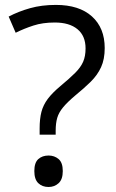

<svg xmlns="http://www.w3.org/2000/svg" viewBox="-20 -744 472 778"><path d="M140.6 -198.2V-223.6Q140.6 -262.7 147.9 -290.8Q155.3 -318.8 173.6 -343.3Q191.9 -367.7 224.6 -395Q262.7 -426.8 284.9 -449Q307.1 -471.2 316.9 -493.7Q326.7 -516.1 326.7 -547.9Q326.7 -598.6 293.9 -625.7Q261.2 -652.8 201.7 -652.8Q153.3 -652.8 115.7 -640.6Q78.1 -628.4 43.5 -611.3L15.1 -676.8Q55.2 -697.8 102.1 -710.9Q148.9 -724.1 206.5 -724.1Q300.8 -724.1 352.5 -677.5Q404.3 -630.9 404.3 -549.3Q404.3 -503.9 389.6 -471.9Q375 -439.9 348.1 -413.3Q321.3 -386.7 284.7 -356.9Q252.4 -329.6 235.4 -308.8Q218.3 -288.1 211.9 -266.4Q205.6 -244.6 205.6 -214.4V-198.2ZM119.1 -50.8Q119.1 -85 135.3 -99.4Q151.4 -113.8 176.8 -113.8Q200.7 -113.8 217.5 -99.4Q234.4 -85 234.4 -50.8Q234.4 -17.1 217.5 -1.7Q200.7 13.7 176.8 13.7Q151.4 13.7 135.3 -1.7Q119.1 -17.1 119.1 -50.8Z"/></svg>

Font: Wonky
Style: Regular
Weight: 400
Designer: Monotype Design Team
Foundry: Monotype Imaging Inc.
Version: Version 3.000